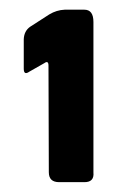

<svg xmlns="http://www.w3.org/2000/svg" viewBox="-20 -838 274 396"><path d="M102 -462.3Q80.7 -462.3 80.7 -482.7L80 -702.7Q80 -714 71.3 -707.7L40.7 -690.3Q29 -682 29 -696.3V-757Q29.7 -774 42 -782.7L81.7 -808.3Q96.7 -817.3 113.3 -818H154Q172.7 -818 172.7 -792.7V-482.3Q174.7 -461.7 153 -462.3Z"/></svg>

Font: Vivano Light
Style: Regular
Weight: 300
Designer: Joe Prince, Josias Burgherr
Version: Version 2.064;September 19, 2022;FontCreator 14.0.0.2877 64-